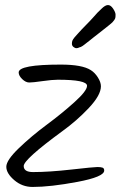

<svg xmlns="http://www.w3.org/2000/svg" viewBox="-20 -758 478 761"><path d="M54 -471Q54 -502 221 -502Q306 -502 340 -480Q356 -470 368 -451Q380 -432 380 -416Q380 -381 332 -330Q284 -279 227 -238Q74 -126 74 -100Q74 -76 111 -76Q174 -76 263 -86Q352 -96 366 -96Q380 -96 386.5 -93.5Q393 -91 393 -82Q393 -57 286.5 -37Q180 -17 109 -17Q68 -17 36.5 -44Q5 -71 5 -97Q5 -123 55 -171Q105 -219 165 -263.5Q225 -308 275 -353Q325 -398 325 -418Q325 -442 209 -442Q187 -442 148.5 -436.5Q110 -431 96 -431Q82 -431 68 -444.5Q54 -458 54 -471ZM288 -624Q304 -642 320.5 -658.5Q337 -675 348.5 -688Q360 -701 366.5 -708Q373 -715 382 -723Q397 -738 408 -738Q419 -738 428.5 -723.5Q438 -709 438 -700Q438 -691 437 -687Q436 -683 432.5 -678Q429 -673 425.5 -669.5Q422 -666 414.5 -660Q407 -654 402 -650Q381 -633 369 -624Q357 -615 348.5 -608Q340 -601 335.5 -597.5Q331 -594 324.5 -589Q318 -584 315 -581.5Q312 -579 307.5 -576Q303 -573 300.5 -572Q298 -571 294 -570Q289 -567 283 -567Q277 -567 271 -572Q265 -577 265 -584.5Q265 -592 267 -597Q269 -602 275.5 -610Q282 -618 288 -624Z"/></svg>

Font: Kalam Light
Style: Regular
Weight: 300
Version: Version 2.001;PS 1.0;hotconv 1.0.79;makeotf.lib2.5.61930; tt